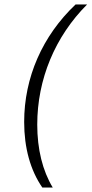

<svg xmlns="http://www.w3.org/2000/svg" viewBox="-20 -736 413 866"><path d="M171 110H218C172 34 148 -63 148 -174C148 -378 228 -571 373 -716H321C171 -574 89 -386 89 -186C89 -69 117 32 171 110Z"/></svg>

Font: Uncut Sans Light Italic
Style: Regular
Weight: 300
Italic angle: -11°
Designer: Kasper Nordkvist
Foundry: UNCUT.wtf
Version: Version 1.304;Glyphs 3.2 (3246)